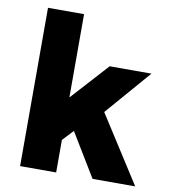

<svg xmlns="http://www.w3.org/2000/svg" viewBox="-81 -790 765 860"><g transform="rotate(10 301.5 -360.0)"><path d="M68 0V-720H232V-341L385.5 -510H575.5L397 -304L591.5 0H397.5L278 -197L232 -148V0Z"/></g></svg>

Font: Geologica Roman
Style: Bold
Weight: 700
Designer: Sindre Bremnes, Frode Helland
Foundry: Monokrom Skriftforlag AS
Version: Version 1.010;gftools[0.9.28]